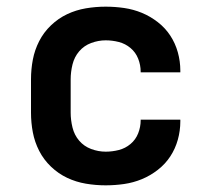

<svg xmlns="http://www.w3.org/2000/svg" viewBox="-20 -548 640 576"><path d="M297 8Q267 8 237.5 3Q208 -2 181.5 -14.5Q155 -27 133 -48Q111 -69 97.5 -95.5Q84 -122 78.5 -151Q73 -180 73 -210V-310Q73 -340 78.5 -369Q84 -398 97.5 -424.5Q111 -451 133 -472Q155 -493 181.5 -505.5Q208 -518 237.5 -523Q267 -528 297 -528Q325 -528 352.5 -524Q380 -520 405.5 -509.5Q431 -499 453.5 -481.5Q476 -464 491 -441Q506 -418 513.5 -391Q521 -364 521 -336V-331H402V-333Q402 -353 394.5 -372Q387 -391 371.5 -404Q356 -417 336.5 -422Q317 -427 297 -427Q275 -427 253.5 -419Q232 -411 217.5 -394Q203 -377 197.5 -354.5Q192 -332 192 -310V-210Q192 -188 197.5 -165.5Q203 -143 217.5 -126Q232 -109 253.5 -101Q275 -93 297 -93Q317 -93 336.5 -98Q356 -103 371.5 -116Q387 -129 394.5 -148Q402 -167 402 -187V-189H521V-184Q521 -156 513.5 -129Q506 -102 491 -79Q476 -56 453.5 -38.5Q431 -21 405.5 -10.5Q380 0 352.5 4Q325 8 297 8Z"/></svg>

Font: R Plex Mono
Style: Bold
Weight: 700
Monospace: yes
Designer: Belleve Invis
Foundry: Belleve Invis
Version: Version 31.8.0